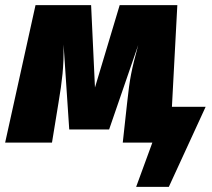

<svg xmlns="http://www.w3.org/2000/svg" viewBox="-47 -554 824 746"><path d="M752 -139 609 172H482L545 0H430L447 -155Q454 -223 462.5 -266.5Q471 -310 490 -379L377 -51H222L200 -381Q201 -318 196 -267.5Q191 -217 180 -153L155 0H-27L91 -534H307L322 -214L418 -534H642L621 -139Z"/></svg>

Font: Fira Sans Black
Style: Italic
Weight: 900
Italic angle: -8°
Designer: Carrois Corporate & Edenspiekermann AG
Foundry: Carrois Corporate GbR & Edenspiekermann AG
Version: Version 4.203